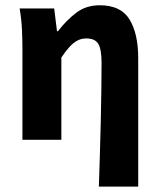

<svg xmlns="http://www.w3.org/2000/svg" viewBox="-20 -528 602 725"><path d="M353.3 176.7Q355.1 118.4 357.2 54.6Q359.4 -9.2 360.6 -71.9Q361.9 -134.5 362.7 -190.5Q363.5 -246.5 363.5 -289.2Q363.5 -342.8 350.9 -362.9Q338.3 -382.9 305.4 -382.9Q287.9 -382.9 272.6 -375Q257.3 -367.1 242.6 -351.1Q227.9 -335.2 211.7 -310.8V0H64.7V-343.5Q64.7 -373.3 63 -414.3Q61.2 -455.2 54.1 -496.1H184.6L195.2 -410.1H198.9Q231 -452 268.1 -480Q305.1 -508.1 356.8 -508.1Q436.3 -508.1 469.1 -454.6Q501.9 -401 501.9 -308V176.7Z"/></svg>

Font: Source Sans Variable
Style: Regular
Weight: 200
Designer: Paul D. Hunt
Foundry: Adobe Systems Incorporated
Version: Version 3.006;hotconv 1.0.111;makeotfexe 2.5.65597